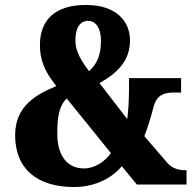

<svg xmlns="http://www.w3.org/2000/svg" viewBox="-20 -744 786 774"><path d="M279 10C365 10 433 -28 471 -74L532 0H732V-58H724C705 -58 675 -63 654 -88L562 -195C577 -235 589 -274 598 -309C612 -370 652 -371 691 -371H710V-429H500V-382C500 -340 497 -293 493 -264L381 -409C461 -454 504 -504 504 -582C504 -658 449 -724 326 -724C204 -724 141 -665 141 -563C141 -503 158 -459 207 -397C129 -364 41 -319 41 -199C41 -62 131 10 279 10ZM339 -457C307 -500 284 -537 284 -580C284 -632 302 -660 336 -660C366 -660 387 -630 387 -581C387 -524 373 -488 339 -457ZM318 -65C252 -65 211 -116 211 -204C211 -266 216 -315 249 -347L427 -127C404 -94 364 -65 318 -65Z"/></svg>

Font: Noto Serif Bengali Condensed Black
Style: Regular
Weight: 900
Width: 3
Designer: Juan Bruce, Universal Thirst, Indian Type Foundry and the Monotype Design Team.
Foundry: Monotype Imaging Inc.
Version: Version 2.003